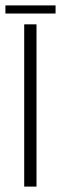

<svg xmlns="http://www.w3.org/2000/svg" viewBox="-32 -690 226 710"><path d="M57.5 0V-600H103V0ZM-12 -670H173.5V-640H-12Z"/></svg>

Font: Big Shoulders Stencil Display Thin Light
Style: Regular
Weight: 300
Version: Version 2.001